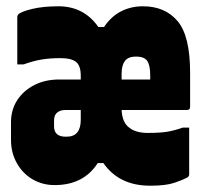

<svg xmlns="http://www.w3.org/2000/svg" viewBox="-20 -579 640 611"><path d="M166 -559Q247 -559 293 -493H311Q333 -526 364.5 -542.5Q396 -559 435 -559Q505 -559 545 -512Q585 -465 585 -347V-239Q585 -229 575 -229H367Q369 -189 391 -173Q412 -156 450 -156Q488 -156 510.5 -159.5Q533 -163 562 -173H582V-24Q582 -18 576 -14Q563 -7 535.5 2.5Q508 12 458 12Q359 12 309 -60H291Q246 10 154 10Q115 10 83.5 -8.5Q52 -27 33.5 -60Q15 -93 15 -134V-190Q15 -230 35 -260.5Q55 -291 89.5 -308.5Q124 -326 168 -326H237V-338Q237 -370 222 -382Q207 -394 172 -394Q139 -394 112 -389.5Q85 -385 55 -374H35V-525Q35 -530 38 -533Q47 -542 82 -550.5Q117 -559 166 -559ZM413 -399Q388 -399 377.5 -385Q367 -371 367 -345V-326H458V-340Q458 -372 448 -386Q438 -399 413 -399ZM192 -144Q237 -144 237 -198V-229H188Q170 -229 160 -219Q152 -211 152 -195V-177Q152 -144 189 -144Z"/></svg>

Font: Recursive Mn Lnr St Blk
Style: Regular
Weight: 900
Monospace: yes
Version: Version 1.079;hotconv 1.0.112;makeotfexe 2.5.65598; ttfautoh